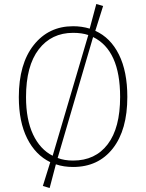

<svg xmlns="http://www.w3.org/2000/svg" viewBox="-20 -824 730 959"><path d="M456 -670Q532 -636 574 -551.5Q616 -467 616 -340Q616 -175 543.5 -82.5Q471 10 345 10Q298 10 260 -3H259L228 115L194 105L231 -14Q157 -50 115.5 -133Q74 -216 74 -339Q74 -505 148.5 -599Q223 -693 345 -693Q389 -693 428 -681L461 -804L495 -794ZM110 -339Q110 -227 145 -152.5Q180 -78 243 -46L421 -649Q389 -660 345 -660Q237 -660 173.5 -577.5Q110 -495 110 -339ZM345 -22Q456 -22 518 -103.5Q580 -185 580 -340Q580 -573 445 -639L268 -35Q301 -22 345 -22Z"/></svg>

Font: Fira Sans UltraLight
Style: Regular
Weight: 200
Designer: Carrois Corporate & Edenspiekermann AG
Foundry: Carrois Corporate GbR & Edenspiekermann AG
Version: Version 4.106;PS 004.106;hotconv 1.0.70;makeotf.lib2.5.58329